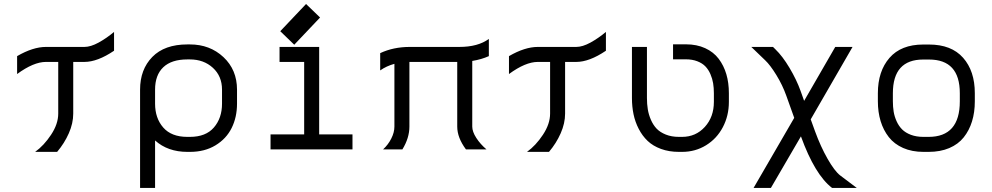

<svg xmlns="http://www.w3.org/2000/svg" viewBox="-20 -729 4841 937"><path d="M204.1 -500H392.1Q422.4 -500 461.2 -521.2Q500 -542.5 536.6 -573.2V-481.4Q455.6 -426.8 392.1 -426.8H337.4V-174.8Q337.4 -127.4 315.9 -78.6Q294.4 -29.8 258.8 12.2H151.4Q194.3 -18.6 229.2 -71.3Q264.2 -124 264.2 -174.8V-426.8H204.1Q144 -426.8 63.5 -367.7V-455.1Q141.1 -500 204.1 -500Z M1063.5 -223.1V-291.5Q1063.5 -357.4 1018.8 -398.2Q974.1 -439 906.7 -439H894.5Q816.9 -439 776.9 -400.9Q736.8 -362.8 736.8 -291.5V-223.1Q736.8 -152.3 776.6 -106.7Q816.4 -61 894.5 -61H906.7Q984.4 -61 1023.9 -106.9Q1063.5 -152.8 1063.5 -223.1ZM906.7 12.2H894.5Q798.8 12.2 736.8 -43.5V188H663.6V-291.5Q663.6 -390.1 723.4 -451.2Q783.2 -512.2 894.5 -512.2H906.7Q1004.4 -512.2 1070.6 -450.2Q1136.7 -388.2 1136.7 -291.5V-223.1Q1136.7 -157.2 1110.6 -104.5Q1084.5 -51.8 1031.7 -19.8Q979 12.2 906.7 12.2Z M1344.2 -500H1537.6V-73.2H1700.2V0H1300.3V-73.2H1464.4V-426.8H1344.2ZM1416 -510.7 1347.7 -576.7 1473.6 -709.5 1542 -643.6Z M1980 -500H2221.7Q2312.5 -500 2365.7 -539.1V-455.1Q2330.1 -439 2284.7 -431.6V-111.3Q2284.7 -86.4 2304.4 -55.9Q2324.2 -25.4 2354 0H2253.9Q2211.4 -57.1 2211.4 -111.3V-426.8H1978V-111.3Q1978 -55.7 1943.8 0H1849.6Q1874.5 -22.9 1889.6 -53Q1904.8 -83 1904.8 -111.3V-417.5Q1865.7 -406.7 1835.4 -385.3V-469.7Q1899.9 -500 1980 -500Z M2604.5 -500H2792.5Q2822.8 -500 2861.6 -521.2Q2900.4 -542.5 2937 -573.2V-481.4Q2856 -426.8 2792.5 -426.8H2737.8V-174.8Q2737.8 -127.4 2716.3 -78.6Q2694.8 -29.8 2659.2 12.2H2551.8Q2594.7 -18.6 2629.6 -71.3Q2664.6 -124 2664.6 -174.8V-426.8H2604.5Q2544.4 -426.8 2463.9 -367.7V-455.1Q2541.5 -500 2604.5 -500Z M3327.1 -512.7Q3380.4 -512.7 3421.4 -493.9Q3462.4 -475.1 3487.3 -442.1Q3512.2 -409.2 3524.7 -366.9Q3537.1 -324.7 3537.1 -274.4V-231.9Q3537.1 -164.6 3507.8 -108.6Q3478.5 -52.7 3426 -20.3Q3373.5 12.2 3308.6 12.2H3293.5Q3245.1 12.2 3205.8 -2.2Q3166.5 -16.6 3140.6 -41.3Q3114.7 -65.9 3097.2 -99.9Q3079.6 -133.8 3071.8 -171.4Q3064 -209 3064 -250.5V-500H3137.2V-250.5Q3137.2 -221.2 3141.4 -195.6Q3145.5 -169.9 3156.5 -144.5Q3167.5 -119.1 3184.3 -101.3Q3201.2 -83.5 3229.2 -72.3Q3257.3 -61 3293.5 -61H3308.6Q3375.5 -61 3419.7 -109.6Q3463.9 -158.2 3463.9 -231.9V-274.4Q3463.9 -300.3 3460.2 -322.8Q3456.5 -345.2 3447 -367.2Q3437.5 -389.2 3422.6 -404.8Q3407.7 -420.4 3383.3 -429.9Q3358.9 -439.5 3327.1 -439.5H3264.6V-512.7Z M3936.5 -146.5 3957.5 -88.4Q3984.9 -13.2 4018.8 46.1Q4052.7 105.5 4080.1 127L4161.1 188H4040.5Q3956.5 123.5 3888.7 -63.5L3742.2 188H3657.7L3856 -153.8L3817.4 -261.7Q3798.8 -314 3768.8 -362.8Q3738.8 -411.6 3714.4 -434.6L3646.5 -500H3752.4L3764.2 -488.3Q3798.8 -455.1 3833 -397.7Q3867.2 -340.3 3886.7 -286.1L3904.3 -236.8L4056.2 -500H4140.6Z M4737.3 -274.4V-234.4Q4737.3 -180.7 4723.6 -136.5Q4710 -92.3 4683.1 -58.6Q4656.2 -24.9 4612.5 -6.3Q4568.8 12.2 4511.7 12.2H4486.8Q4430.7 12.2 4387.5 -6.8Q4344.2 -25.9 4317.6 -59.8Q4291 -93.8 4277.6 -137.9Q4264.2 -182.1 4264.2 -234.9V-273.9Q4264.2 -381.3 4320.8 -446.5Q4377.4 -511.7 4485.8 -511.7H4513.7Q4623 -511.7 4680.2 -447Q4737.3 -382.3 4737.3 -274.4ZM4513.7 -438.5H4485.8Q4337.4 -438.5 4337.4 -273.9V-234.9Q4337.4 -207.5 4341.3 -183.8Q4345.2 -160.2 4355.7 -137Q4366.2 -113.8 4382.6 -97.4Q4398.9 -81.1 4425.5 -71Q4452.1 -61 4486.8 -61H4511.7Q4664.1 -61 4664.1 -234.4V-274.4Q4664.1 -438.5 4513.7 -438.5Z"/></svg>

Font: Anka/Coder
Style: Regular
Weight: 400
Monospace: yes
Version: Version 001.100